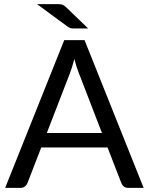

<svg xmlns="http://www.w3.org/2000/svg" viewBox="-20 -911 720 931"><path d="M676.5 0H601.5Q588.5 0 580.5 -6.5Q572.5 -13 568.5 -23L501.5 -196H180L113 -23Q109.5 -14 101 -7Q92.5 0 80 0H5L291.5 -716.5H390ZM207 -266H474.5L362 -557.5Q351 -584.5 340.5 -625Q335 -604.5 329.8 -587.2Q324.5 -570 319.5 -557ZM260 -891Q276 -891 284 -887.8Q292 -884.5 302 -874.5L407.5 -773H338Q327.5 -773 321.5 -774.8Q315.5 -776.5 307 -782.5L159.5 -891Z"/></svg>

Font: LatoHex
Style: Regular
Weight: 400
Designer: Lukasz Dziedzic
Foundry: tyPoland Lukasz Dziedzic
Version: Version 1.104; Western+Polish opensource